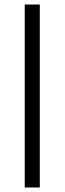

<svg xmlns="http://www.w3.org/2000/svg" viewBox="-20 -680 287 854"><path d="M90 154V-660H157V154Z"/></svg>

Font: Bricolage Grotesque 96pt ExtraBold Light
Style: Regular
Weight: 300
Version: Version 1.001;gftools[0.9.33.dev8+g029e19f]